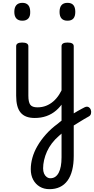

<svg xmlns="http://www.w3.org/2000/svg" viewBox="-20 -815 663 1354"><path d="M225 17Q191 17 166 7.5Q141 -2 125 -21.5Q109 -41 101.5 -70.5Q94 -100 94 -140V-489Q94 -502 104.5 -508.5Q115 -515 136 -515Q158 -515 169 -508.5Q180 -502 180 -489V-140Q180 -95 193.5 -76.5Q207 -58 244 -58Q258 -58 265 -46.5Q272 -35 270.5 -20.5Q269 -6 258 5.5Q247 17 225 17ZM138 -669Q110 -669 95.5 -684.5Q81 -700 81 -731Q81 -763 95.5 -779Q110 -795 138 -795Q165 -795 179 -779Q193 -763 193 -731Q194 -700 179.5 -684.5Q165 -669 138 -669ZM225 17Q211 17 204.5 5.5Q198 -6 199.5 -20.5Q201 -35 212 -46.5Q223 -58 244 -58Q277 -58 305 -69Q333 -80 356 -100Q379 -120 396.5 -147Q414 -174 426 -205Q432 -220 443.5 -218.5Q455 -217 463.5 -207Q472 -197 469 -186Q454 -138 430.5 -100.5Q407 -63 376.5 -36.5Q346 -10 308 3.5Q270 17 225 17ZM464 7Q480 -3 496 -13Q512 -23 527 -31.5Q542 -40 555 -47Q568 -54 578 -59Q594 -66 605 -59.5Q616 -53 620.5 -40Q625 -27 621.5 -13Q618 1 603 8Q590 15 574 24.5Q558 34 540.5 45Q523 56 505 67Q487 78 469 88ZM329 519Q290 519 260.5 501.5Q231 484 214 452.5Q197 421 197 378Q197 339 208.5 297.5Q220 256 244 214.5Q268 173 304 132.5Q340 92 388 57Q394 51 400.5 46.5Q407 42 414 36V-489Q414 -502 424.5 -508.5Q435 -515 456 -515Q478 -515 489 -508.5Q500 -502 500 -489V285Q500 341 489 385Q478 429 456 459Q434 489 402 504Q370 519 329 519ZM335 442Q355 442 369.5 432Q384 422 394 403Q404 384 409 357Q414 330 414 294V127Q409 131 405.5 135Q402 139 397 142Q368 167 346.5 195Q325 223 311.5 253Q298 283 291 313.5Q284 344 284 372Q284 393 290.5 408.5Q297 424 309 433Q321 442 335 442ZM456 -669Q428 -669 414 -684.5Q400 -700 400 -731Q400 -763 414 -779Q428 -795 456 -795Q484 -795 497.5 -779Q511 -763 511 -731Q511 -700 497.5 -684.5Q484 -669 456 -669Z"/></svg>

Font: Playwrite ES
Style: Regular
Weight: 400
Designer: Veronika Burian, José Scaglione
Foundry: TypeTogether
Version: Version 1.002